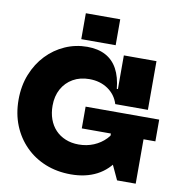

<svg xmlns="http://www.w3.org/2000/svg" viewBox="-102 -1074 1113 1182"><g transform="rotate(10 454.0 -483.5)"><path d="M419 13Q332.5 13 260.2 -16Q188 -45 134.8 -98.5Q81.5 -152 52.2 -224.5Q23 -297 23 -384.5Q23 -471.5 51.8 -543.5Q80.5 -615.5 130.5 -668Q180.5 -720.5 245.8 -749.2Q311 -778 384 -778Q451 -778 498.2 -753Q545.5 -728 572.8 -678.2Q600 -628.5 607 -554.5H649.5L614 -460.5Q596.5 -517.5 547.5 -551Q498.5 -584.5 431 -584.5Q373 -584.5 329 -559.2Q285 -534 260.2 -489Q235.5 -444 235.5 -384.5Q235.5 -338.5 249.2 -300.2Q263 -262 289 -234.5Q315 -207 352 -191.8Q389 -176.5 434.5 -176.5Q485 -176.5 528.2 -194.5Q571.5 -212.5 603 -245.2Q634.5 -278 650 -322L750 -309.5Q736 -202.5 693 -130.8Q650 -59 580.8 -23Q511.5 13 419 13ZM706.5 0 619 -188V-368H823V0ZM437 -277.5V-413.5H897V-277.5ZM614 -460.5V-765H818V-460.5ZM338.5 -980H553.5V-818H338.5Z"/></g></svg>

Font: Hepta Slab ExtraLight ExtraBold
Style: Regular
Weight: 800
Version: Version 1.102